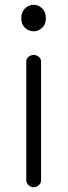

<svg xmlns="http://www.w3.org/2000/svg" viewBox="-20 -773 283 804"><path d="M90 -18V-515Q90 -527 99.5 -535Q109 -543 121 -543Q133 -543 142.5 -535Q152 -527 152 -515V-18Q152 -6 142.5 2.5Q133 11 121 11Q109 11 99.5 2.5Q90 -6 90 -18ZM122 -642Q99 -642 84 -657Q69 -672 69 -696Q69 -722 84.5 -737.5Q100 -753 122 -753Q141 -753 156.5 -738Q172 -723 172 -696Q172 -671 156.5 -656.5Q141 -642 122 -642Z"/></svg>

Font: Hoogli Medium
Style: Regular
Weight: 500
Designer: Anand Singh Naorem
Foundry: Brand New Type
Version: Version 1.00 b007